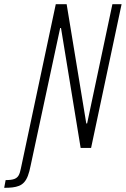

<svg xmlns="http://www.w3.org/2000/svg" viewBox="-110 -708 602 919"><path d="M-90 191 -83 154Q-55 154 -41 148.5Q-27 143 -20.5 131Q-14 119 -10 98L157 -688H209L303 -117H307L428 -688H472L326 0H276L182 -574H178L37 83Q31 114 23.5 133.5Q16 153 5.5 164.5Q-5 176 -19 181.5Q-33 187 -50 189Q-67 191 -90 191Z"/></svg>

Font: Saira Condensed ExtraLight
Style: Italic
Weight: 250
Width: 3
Italic angle: -12°
Designer: Hector Gatti with collaboration of the Omnibus-Type team
Foundry: Omnibus-Type
Version: Version 1.101